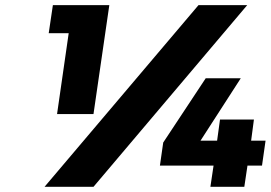

<svg xmlns="http://www.w3.org/2000/svg" viewBox="-20 -721 1045 741"><path d="M151.9 0 746.1 -701.2H934.1L340.8 0ZM168 -592.8 184.1 -701.2H401.9L340.8 -280.8H200.2L245.1 -592.8ZM597.2 -82 609.9 -170.9 773.9 -418.9H909.2L753.9 -178.2H817.9L829.1 -259.8H960L949.2 -178.2H1004.9L991.2 -82H935.1L922.9 0H792L804.2 -82Z"/></svg>

Font: Trueno ExtraBold
Style: Italic
Weight: 800
Designer: Julieta Ulanovsky
Foundry: Julieta Ulanovsky
Version: Version 3.001b | FøM Fix